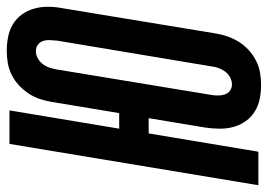

<svg xmlns="http://www.w3.org/2000/svg" viewBox="-148 -651 791 567"><g transform="rotate(-90 247.5 -367.5)"><path d="M281 8Q259 8 239 4Q219 0 202 -10.5Q185 -21 173.5 -37Q162 -53 156.5 -72.5Q151 -92 151 -113Q151 -134 154 -155L182 -324H137L83 0H-16L106 -735H205L151 -411H197L230 -610Q233 -628 238.5 -645Q244 -662 254.5 -678Q265 -694 279 -707Q293 -720 310 -728.5Q327 -737 345 -740Q363 -743 381 -743Q402 -743 422.5 -739Q443 -735 460 -724.5Q477 -714 488.5 -698Q500 -682 505.5 -662.5Q511 -643 511 -622Q511 -601 507 -580L432 -125Q429 -107 423 -90Q417 -73 407 -57Q397 -41 382.5 -28Q368 -15 351 -6.5Q334 2 316 5Q298 8 281 8ZM282 -78Q292 -78 302.5 -83.5Q313 -89 319.5 -98Q326 -107 330 -117.5Q334 -128 335 -139L411 -594Q412 -605 412.5 -615.5Q413 -626 410 -635.5Q407 -645 399 -651Q391 -657 380 -657Q369 -657 359 -651.5Q349 -646 342 -637Q335 -628 331.5 -617.5Q328 -607 326 -596L251 -141Q249 -130 249 -119.5Q249 -109 252 -99.5Q255 -90 263 -84Q271 -78 282 -78Z"/></g></svg>

Font: Iosevka SS04 Semibold
Style: Italic
Weight: 600
Italic angle: -9°
Monospace: yes
Designer: Belleve Invis
Foundry: Belleve Invis
Version: Version 19.0.0; ttfautohint (v1.8.4)